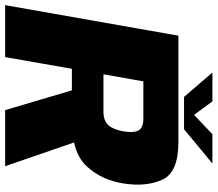

<svg xmlns="http://www.w3.org/2000/svg" viewBox="-81 -778 848 748"><g transform="rotate(90 343.0 -404.0)"><path d="M-11 0H191.5L237 -260H321L398 0H616.5L524 -268.5Q584.5 -282 617.5 -318.5Q671 -376.5 684 -463Q697.5 -548 669.5 -611.5Q641.5 -675 522.5 -675H108ZM258.5 -383 286 -538.5H431Q467.5 -538.5 477.5 -518.8Q487.5 -499 480.5 -460Q474 -422 456.8 -402.5Q439.5 -383 403.5 -383ZM346.5 -697H472.5L606 -807.5H492L416.5 -736L364 -807.5H251.5Z"/></g></svg>

Font: Anybody Thin ExtraBold
Style: Italic
Weight: 800
Italic angle: -10°
Version: Version 1.113;gftools[0.9.25]